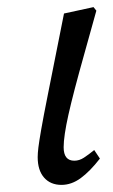

<svg xmlns="http://www.w3.org/2000/svg" viewBox="-20 -507 319 540"><path d="M153 13Q122 13 104 -7.5Q86 -28 86 -65Q86 -76 88 -92.5Q90 -109 96 -143.5Q102 -178 115 -243L160 -469L243 -487L251 -477L217 -355Q186 -245 172.5 -184.5Q159 -124 159 -93Q159 -55 189 -55Q203 -55 216 -63.5Q229 -72 245 -85L261 -61Q233 -25 207 -6Q181 13 153 13Z"/></svg>

Font: Source Serif Pro
Style: Italic
Weight: 400
Italic angle: -12°
Designer: Frank Grießhammer
Foundry: Adobe Systems Incorporated
Version: Version 3.001;hotconv 1.0.111;makeotfexe 2.5.65597